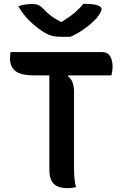

<svg xmlns="http://www.w3.org/2000/svg" viewBox="-20 -970 640 996"><path d="M374 1Q363 3 354 4.5Q345 6 331 6Q280 6 258 -17.5Q236 -41 236 -89V-579H157Q87 -579 59.5 -602Q32 -625 32 -665Q32 -682 35 -700H507Q539 -700 551.5 -678Q564 -656 564 -624Q564 -611 562 -599.5Q560 -588 558 -579H335L333 -574Q364 -551 364 -494V-99Q364 -74 366 -49Q368 -24 374 1ZM345 -779H297Q270 -779 250 -784Q230 -789 201 -807Q165 -831 133 -862Q101 -893 75 -937Q104 -949 147 -949Q169 -949 181 -943Q193 -937 204 -925Q221 -906 241 -890.5Q261 -875 294 -857H301Q343 -883 369.5 -906Q396 -929 412 -950H418Q467 -950 487 -942Q507 -934 507 -923Q507 -917 501 -905Q495 -893 481 -876Q456 -848 420 -822Q384 -796 345 -779Z"/></svg>

Font: Recursive Sn Csl St SmB
Style: Regular
Weight: 600
Version: Version 1.079;hotconv 1.0.112;makeotfexe 2.5.65598; ttfautoh